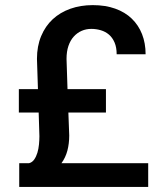

<svg xmlns="http://www.w3.org/2000/svg" viewBox="-20 -741 640 761"><path d="M251 -294.9 254.4 -204.1Q254.4 -171.9 247.1 -144Q239.7 -116.2 223.6 -94.2H567.4V0H56.2V-94.2H95.2Q107.4 -97.2 115.5 -108.6Q123.5 -120.1 128.2 -135.5Q132.8 -150.9 134.5 -168.5Q136.2 -186 136.2 -201.2L133.3 -294.9H54.7V-387.7H130.4L126.5 -507.8Q126.5 -558.1 143.1 -597.9Q159.7 -637.7 189 -664.8Q218.3 -691.9 258.8 -706.3Q299.3 -720.7 347.7 -720.7Q397.5 -720.7 436.5 -706.8Q475.6 -692.9 502.2 -667.2Q528.8 -641.6 543 -605.7Q557.1 -569.8 557.1 -525.9H442.4Q442.4 -553.2 434.1 -572.5Q425.8 -591.8 411.9 -603.8Q397.9 -615.7 379.6 -621.1Q361.3 -626.5 341.8 -626.5Q321.3 -626.5 303.5 -618.7Q285.6 -610.8 272.2 -595.9Q258.8 -581.1 251.2 -558.8Q243.7 -536.6 243.7 -507.8L247.6 -387.7H399.9V-294.9Z"/></svg>

Font: TypoPRO Roboto Mono
Style: Regular
Weight: 500
Designer: Google
Version: Version 2.000986; 2015; ttfautohint (v1.3)